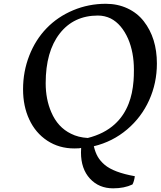

<svg xmlns="http://www.w3.org/2000/svg" viewBox="-20 -773 853 1020"><path d="M660.6 -566.9Q626 -645 568.4 -674.8Q536.1 -690.4 500 -690.4Q371.6 -690.4 297.1 -594.7Q222.7 -499 222.7 -331.1Q222.7 -245.6 252.4 -177.2Q286.6 -96.7 357.4 -62.5Q395.5 -43 446.3 -40Q533.7 -62 589.8 -113.3Q638.2 -157.2 663.6 -222.7Q684.1 -274.9 689.5 -344.2Q691.4 -368.2 691.4 -402.3Q691.4 -495.1 660.6 -566.9ZM410.2 37.1Q410.2 24.4 411.1 12.7Q403.8 15.6 375 15.6Q293.9 15.6 231.2 -25.6Q168.5 -66.9 135.3 -138.7Q102.5 -209 102.5 -298.8Q102.5 -393.1 135.5 -477.5Q168.5 -562 227.5 -623Q286.6 -684.1 368.7 -718.5Q450.7 -752.9 542 -752.9Q605 -752.9 657.2 -728.5Q709.5 -704.1 743.7 -660.2Q813.5 -570.8 813.5 -435.5Q813.5 -332 772.5 -241Q731.4 -149.9 655.3 -85.4Q578.1 -20 478.5 3.9Q486.3 37.1 499.5 59.8Q512.7 82.5 536.1 102.5Q584 143.1 696.3 163.1Q692.4 191.4 683.6 207Q640.6 227.5 581.1 227.5Q505.4 227.5 457.8 175.8Q410.2 124 410.2 37.1Z"/></svg>

Font: Neuton
Style: Italic
Weight: 400
Italic angle: -9°
Designer: Brian M Zick
Version: Version 1.32